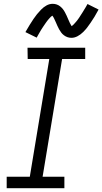

<svg xmlns="http://www.w3.org/2000/svg" viewBox="-20 -985 536 1005"><path d="M15 0H317V-60H203L305 -676H426V-735H124L125 -676H238L136 -60H15ZM354 -787Q370 -787 386 -795.5Q402 -804 415 -817Q428 -830 436 -840.5Q444 -851 454 -865.5Q464 -880 474.5 -897Q485 -914 496 -935L438 -964Q434 -956 430 -949.5Q426 -943 422 -936.5Q418 -930 414.5 -924Q411 -918 407.5 -913Q404 -908 401 -903Q398 -898 395 -893.5Q392 -889 389 -885Q386 -881 383.5 -877.5Q381 -874 378.5 -871.5Q376 -869 371.5 -863.5Q367 -858 363.5 -855Q360 -852 355 -848Q350 -856 346 -864Q342 -872 337.5 -883Q333 -894 329 -902.5Q325 -911 320 -920.5Q315 -930 309 -937.5Q303 -945 295 -951.5Q287 -958 277 -961.5Q267 -965 256 -965Q239 -965 223.5 -956.5Q208 -948 195 -934.5Q182 -921 173.5 -910.5Q165 -900 155.5 -886Q146 -872 135.5 -855Q125 -838 113 -817L172 -788Q176 -796 180 -802.5Q184 -809 187.5 -815.5Q191 -822 194.5 -827.5Q198 -833 201.5 -838.5Q205 -844 208.5 -849Q212 -854 215 -858.5Q218 -863 220.5 -866.5Q223 -870 226 -874Q229 -878 231 -880.5Q233 -883 238 -888.5Q243 -894 246 -897Q249 -900 254 -903Q259 -897 263 -888.5Q267 -880 272 -869Q277 -858 280.5 -849.5Q284 -841 289.5 -831.5Q295 -822 300.5 -814.5Q306 -807 314.5 -800.5Q323 -794 333 -790.5Q343 -787 354 -787Z"/></svg>

Font: Iosevka Sparkle Light Oblique
Style: Regular
Weight: 300
Italic angle: -9°
Designer: Belleve Invis
Foundry: Belleve Invis
Version: Version 4.5.0; ttfautohint (v1.8.3)